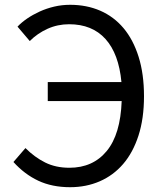

<svg xmlns="http://www.w3.org/2000/svg" viewBox="-20 -767 678 800"><path d="M53 -656Q70 -674 93.5 -690Q117 -706 145.5 -719Q174 -732 206 -739.5Q238 -747 272 -747Q341 -747 397.5 -722.5Q454 -698 494.5 -650Q535 -602 557.5 -530.5Q580 -459 580 -366Q580 -273 557 -202Q534 -131 493 -83.5Q452 -36 395.5 -11.5Q339 13 272 13Q197 13 139.5 -14Q82 -41 36 -92L86 -150Q124 -112 168 -90Q212 -68 269 -68Q367 -68 424.5 -137.5Q482 -207 487 -346H179V-425H486Q475 -543 419.5 -604.5Q364 -666 268 -666Q220 -666 178 -647Q136 -628 104 -596Z"/></svg>

Font: SpoqaHanSans-Regular
Style: Regular
Weight: 400
Designer: [Spoqa Han Sans] Dong-huui Kim \uAE40 \uB3D9 \uD718  Younghwa Kang \uAC15 \uC601 \uD654  [Noto Sans] Ryoko NISHIZUKA \u8
Foundry: Spoqa (http://www.spoqa-han-sans.com)
Version: Version 2.000